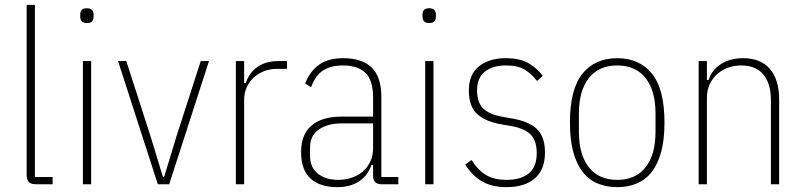

<svg xmlns="http://www.w3.org/2000/svg" viewBox="-20 -760 3316 792"><path d="M129 0Q108 0 99 -9Q90 -18 90 -39V-740H124V-30H197V0Z M339 -665Q324 -665 317.5 -672Q311 -679 311 -690V-701Q311 -712 317 -719Q323 -726 338 -726Q353 -726 359.5 -719Q366 -712 366 -701V-690Q366 -679 360 -672Q354 -665 339 -665ZM322 -508H356V0H322Z M631 0 467 -508H501L600 -201L652 -30H657L709 -201L808 -508H842L678 0Z M953 0V-508H987V-418H994Q1008 -460 1042 -484Q1076 -508 1128 -508H1164V-476H1122Q1094 -476 1069.5 -466.5Q1045 -457 1026.5 -440Q1008 -423 997.5 -399.5Q987 -376 987 -347V0Z M1554 0Q1519 0 1519 -35V-79H1512Q1498 -37 1462 -12.5Q1426 12 1371 12Q1300 12 1261 -23.5Q1222 -59 1222 -133Q1222 -206 1265.5 -242.5Q1309 -279 1389 -279H1519V-357Q1519 -429 1487.5 -459.5Q1456 -490 1394 -490Q1345 -490 1313 -469.5Q1281 -449 1263 -400L1239 -416Q1258 -465 1295.5 -492.5Q1333 -520 1395 -520Q1474 -520 1513.5 -481Q1553 -442 1553 -361V-30H1623V0ZM1375 -18Q1405 -18 1431 -27Q1457 -36 1476.5 -52.5Q1496 -69 1507.5 -93.5Q1519 -118 1519 -150V-251H1389Q1331 -251 1295 -225.5Q1259 -200 1259 -153V-116Q1259 -69 1291.5 -43.5Q1324 -18 1375 -18Z M1751 -665Q1736 -665 1729.5 -672Q1723 -679 1723 -690V-701Q1723 -712 1729 -719Q1735 -726 1750 -726Q1765 -726 1771.5 -719Q1778 -712 1778 -701V-690Q1778 -679 1772 -672Q1766 -665 1751 -665ZM1734 -508H1768V0H1734Z M2069 12Q2012 12 1971.5 -10Q1931 -32 1899 -81L1925 -100Q1954 -55 1987.5 -36.5Q2021 -18 2069 -18Q2129 -18 2161.5 -45Q2194 -72 2194 -128Q2194 -179 2169.5 -204.5Q2145 -230 2089 -240L2049 -247Q1983 -258 1948.5 -289.5Q1914 -321 1914 -386Q1914 -454 1956.5 -487Q1999 -520 2066 -520Q2125 -520 2160 -499.5Q2195 -479 2219 -447L2195 -426Q2175 -453 2146.5 -471.5Q2118 -490 2067 -490Q2012 -490 1980 -464.5Q1948 -439 1948 -388Q1948 -337 1973 -312.5Q1998 -288 2054 -278L2094 -271Q2162 -259 2195 -227.5Q2228 -196 2228 -131Q2228 -60 2186 -24Q2144 12 2069 12Z M2526 12Q2481 12 2444.5 -3.5Q2408 -19 2383 -51.5Q2358 -84 2344.5 -134Q2331 -184 2331 -254Q2331 -393 2383 -456.5Q2435 -520 2526 -520Q2617 -520 2669 -456.5Q2721 -393 2721 -254Q2721 -184 2707.5 -134Q2694 -84 2669 -51.5Q2644 -19 2607.5 -3.5Q2571 12 2526 12ZM2526 -18Q2602 -18 2643 -70Q2684 -122 2684 -216V-292Q2684 -386 2643 -438Q2602 -490 2526 -490Q2450 -490 2409 -438Q2368 -386 2368 -292V-216Q2368 -122 2409 -70Q2450 -18 2526 -18Z M2862 0V-508H2896V-430H2903Q2916 -471 2953.5 -495.5Q2991 -520 3046 -520Q3117 -520 3155.5 -476Q3194 -432 3194 -348V0H3160V-347Q3160 -415 3129 -452.5Q3098 -490 3038 -490Q3009 -490 2983.5 -481Q2958 -472 2938.5 -454.5Q2919 -437 2907.5 -412.5Q2896 -388 2896 -357V0Z"/></svg>

Font: IBM Plex Sans Condensed ExtraLight
Style: Regular
Weight: 200
Width: 3
Designer: Mike Abbink, Paul van der Laan, Pieter van Rosmalen
Foundry: Bold Monday
Version: Version 1.3